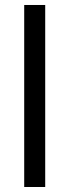

<svg xmlns="http://www.w3.org/2000/svg" viewBox="-20 -747 277 767"><path d="M160.6 -727.1V0H76.7V-727.1Z"/></svg>

Font: Sahel VF Regular
Style: Regular
Weight: 400
Foundry: Saber Rastikerdar (saber.rastikerdar@gmail.com)
Version: Version 3.4.0